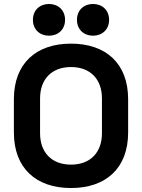

<svg xmlns="http://www.w3.org/2000/svg" viewBox="-20 -934 716 968"><path d="M338 14C514 14 626 -86 626 -266V-434C626 -614 514 -714 338 -714C162 -714 50 -614 50 -434V-266C50 -86 162 14 338 14ZM146 -834C146 -785 181 -754 227 -754C273 -754 308 -785 308 -834C308 -883 273 -914 227 -914C181 -914 146 -883 146 -834ZM182 -262V-438C182 -534 240 -596 338 -596C436 -596 494 -534 494 -438V-262C494 -166 436 -104 338 -104C240 -104 182 -166 182 -262ZM368 -834C368 -785 403 -754 449 -754C495 -754 530 -785 530 -834C530 -883 495 -914 449 -914C403 -914 368 -883 368 -834Z"/></svg>

Font: Meta Space
Style: Bold
Weight: 700
Designer: Meta Pool / Florian Karsten
Foundry: Meta Pool / Florian Karsten
Version: Version 2.000;Glyphs 3.1.1 (3137)